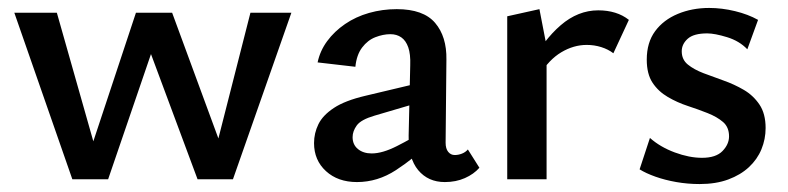

<svg xmlns="http://www.w3.org/2000/svg" viewBox="-20 -451 1983 483"><path d="M162 0 16 -419H123L224 -63H204L322 -419H413L544 -63L519 -62L610 -419H713L566 0H477L352 -336H367L252 0Z M1099 7Q1057 7 1032 -23Q1007 -53 1008 -110L1012 -287Q1013 -315 1007 -332Q1001 -349 989.5 -357Q978 -365 962 -365Q944 -365 924.5 -357.5Q905 -350 891 -331.5Q877 -313 874 -283L779 -294Q785 -323 803 -347.5Q821 -372 848 -390.5Q875 -409 908.5 -418.5Q942 -428 978 -428Q1045 -428 1074.5 -393.5Q1104 -359 1103 -301L1101 -92Q1101 -77 1107.5 -69Q1114 -61 1124 -61Q1133 -61 1142 -64.5Q1151 -68 1157 -75L1186 -29Q1172 -13 1149.5 -3Q1127 7 1099 7ZM878 7Q830 7 800 -20.5Q770 -48 770 -91Q770 -116 781 -138.5Q792 -161 820 -179.5Q848 -198 899 -210L1063 -249L1068 -203L922 -160Q888 -150 877.5 -135.5Q867 -121 867 -106Q867 -87 880.5 -76Q894 -65 915 -65Q942 -65 978.5 -83.5Q1015 -102 1060 -129L1066 -95Q1022 -53 976 -23Q930 7 878 7Z M1256 0V-410L1337 -428L1355 -335V0ZM1338 -263 1315 -288Q1347 -350 1390.5 -387.5Q1434 -425 1485 -425Q1508 -425 1527.5 -419Q1547 -413 1562 -401L1523 -317Q1510 -327 1492.5 -332.5Q1475 -338 1456 -338Q1423 -338 1392 -319.5Q1361 -301 1338 -263Z M1740 12Q1710 12 1681.5 7Q1653 2 1629 -6.5Q1605 -15 1589 -25L1615 -104Q1641 -81 1677.5 -67.5Q1714 -54 1746 -54Q1781 -54 1797.5 -71Q1814 -88 1814 -108Q1814 -131 1799 -144Q1784 -157 1760 -166.5Q1736 -176 1710 -184.5Q1684 -193 1660 -207Q1636 -221 1621.5 -243Q1607 -265 1607 -301Q1607 -344 1628 -372.5Q1649 -401 1685 -416Q1721 -431 1764 -431Q1796 -431 1829 -423Q1862 -415 1887 -401L1860 -327Q1840 -348 1809 -357.5Q1778 -367 1759 -367Q1725 -367 1710 -353.5Q1695 -340 1695 -322Q1695 -301 1710.5 -288.5Q1726 -276 1749.5 -267Q1773 -258 1800 -248.5Q1827 -239 1851 -225Q1875 -211 1890.5 -188Q1906 -165 1906 -129Q1906 -101 1895.5 -75.5Q1885 -50 1864 -30.5Q1843 -11 1812 0.5Q1781 12 1740 12Z"/></svg>

Font: Ysabeau Office SemiBold
Style: Regular
Weight: 600
Designer: Christian Thalmann (Catharsis Fonts)
Version: Version 2.001;gftools[0.9.30]; featfreeze: tnum,lnum,ss02